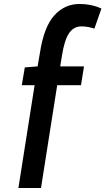

<svg xmlns="http://www.w3.org/2000/svg" viewBox="-20 -730 527 960"><path d="M266 -304 185 210H72L153 -304H89L104 -393L168 -398L180 -468Q200 -596 251.5 -653Q303 -710 377 -710Q408 -710 436.5 -704Q465 -698 487 -687L452 -587Q436 -592 420.5 -595Q405 -598 387 -598Q348 -598 325 -563.5Q302 -529 290 -453L281 -398H400L385 -304Z"/></svg>

Font: Georama SemiCondensed SemiBold
Style: Italic
Weight: 600
Width: 4
Italic angle: -9°
Designer: Jean-Baptiste Levee
Foundry: Production Type
Version: Version 1.000